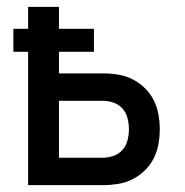

<svg xmlns="http://www.w3.org/2000/svg" viewBox="-20 -540 540 560"><path d="M62 0V-389H19V-456H62V-520H152V-456H254V-389H152V-326H280Q302 -326 324 -322.5Q346 -319 366 -309Q386 -299 402 -283.5Q418 -268 428 -248.5Q438 -229 442 -207Q446 -185 446 -163Q446 -141 442 -119Q438 -97 428 -77.5Q418 -58 402 -42.5Q386 -27 366 -17Q346 -7 324 -3.5Q302 0 280 0ZM280 -80Q296 -80 311.5 -85.5Q327 -91 337.5 -103Q348 -115 352 -131Q356 -147 356 -163Q356 -179 352 -195Q348 -211 337.5 -223Q327 -235 311.5 -240.5Q296 -246 280 -246H152V-80Z"/></svg>

Font: Iosevka Fixed Medium
Style: Regular
Weight: 500
Monospace: yes
Designer: Belleve Invis
Foundry: Belleve Invis
Version: Version 32.3.0